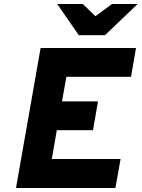

<svg xmlns="http://www.w3.org/2000/svg" viewBox="-20 -940 708 960"><path d="M374 -764 266 -920H394L457 -859L540 -920H668L505 -764ZM183 -700H660L635 -556H312L290 -433H470L445 -289H264L239 -145H583L557 0H60Z"/></svg>

Font: Overpass Heavy
Style: Italic
Weight: 900
Italic angle: -10°
Designer: Delve Withrington, Dave Bailey
Foundry: Delve Fonts
Version: Version 3.000;DELV;Overpass